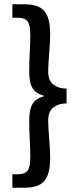

<svg xmlns="http://www.w3.org/2000/svg" viewBox="-20 -728 364 900"><path d="M38 152V89H61Q97 89 109.5 71.5Q122 54 122 9Q122 -34 119.5 -74.5Q117 -115 117 -163Q117 -216 133 -241.5Q149 -267 184 -276V-280Q149 -289 133 -314Q117 -339 117 -393Q117 -441 119.5 -481.5Q122 -522 122 -565Q122 -610 109.5 -627.5Q97 -645 61 -645H38V-708H92Q123 -708 146.5 -701.5Q170 -695 185 -679Q200 -663 207.5 -636.5Q215 -610 215 -570Q215 -543 213.5 -520.5Q212 -498 210.5 -477Q209 -456 207.5 -434.5Q206 -413 206 -388Q206 -374 210 -361Q214 -348 224 -337.5Q234 -327 250.5 -320Q267 -313 292 -313V-243Q267 -243 250.5 -236Q234 -229 224 -218.5Q214 -208 210 -194.5Q206 -181 206 -167Q206 -143 207.5 -121.5Q209 -100 210.5 -79Q212 -58 213.5 -35.5Q215 -13 215 14Q215 54 207.5 80.5Q200 107 185 123Q170 139 146.5 145.5Q123 152 92 152Z"/></svg>

Font: Processing Sans Pro Semibold
Style: Regular
Weight: 600
Designer: Paul D. Hunt
Foundry: Adobe Systems Incorporated
Version: Version 2.020;PS 2.000;hotconv 1.0.86;makeotf.lib2.5.63406